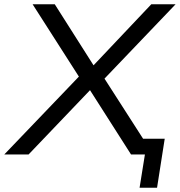

<svg xmlns="http://www.w3.org/2000/svg" viewBox="-44 -725 844 901"><path d="M611 156 636 0H585L596 -74H729L693 156ZM-24 0 341 -381 340 -344 109 -705H213L401 -409H386L666 -705H780L432 -341L431 -380L675 0H571L370 -315L390 -314L90 0Z"/></svg>

Font: Nunito Sans 10pt SemiExpanded
Style: Italic
Weight: 400
Width: 6
Italic angle: -9°
Designer: Vernon Adams
Foundry: Vernon Adams
Version: Version 3.101;gftools[0.9.27]